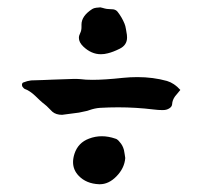

<svg xmlns="http://www.w3.org/2000/svg" viewBox="-20 -606 535 512"><path d="M460.9 -366.2 454.1 -357.9 446.8 -349.1Q439.5 -338.9 439 -328.1Q438.5 -321.3 431.2 -316.9Q424.3 -312.5 415 -312.5H411.1Q402.3 -312.5 390.1 -314Q342.3 -319.8 295.4 -319.8Q271 -319.8 246.6 -318.4Q232.9 -317.4 218.8 -312.5L212.9 -310.5L206.5 -309.1Q198.7 -307.1 190.4 -305.7Q147.9 -299.8 145.5 -299.8Q129.4 -299.8 119.6 -308.1L110.8 -316.9Q104.5 -323.7 98.6 -328.1Q93.3 -332 85.9 -338.9L73.7 -350.6Q59.1 -364.3 45.4 -369.1L43 -371.1L41 -373.5Q38.6 -375.5 38.6 -379.4V-380.4Q39.1 -385.3 42.5 -386.2L52.7 -389.6Q58.6 -391.1 63 -391.6Q79.6 -392.1 95.2 -392.6L107.4 -393.1L119.1 -393.6Q147 -394.5 175.3 -395.5H185.1L194.3 -395Q207.5 -393.1 226.6 -393.1Q258.8 -393.1 307.6 -398.4Q327.1 -400.4 346.2 -400.4Q388.2 -400.4 425.3 -390.1Q444.8 -384.3 460.9 -366.2ZM267.6 -463.9Q258.3 -461.4 249 -461.4Q223.6 -461.4 202.1 -481.9Q190.4 -493.2 190.4 -504.9Q190.4 -511.2 193.8 -517.6Q197.3 -524.4 197.3 -533.7V-540.5Q197.3 -563.5 226.1 -582Q230 -584.5 236.8 -585.4L242.7 -585.9L247.6 -586.4L253.4 -585L258.8 -583.5Q264.6 -582 268.1 -582L275.4 -581.5L282.2 -581.1Q290 -579.6 293.9 -574.2Q305.2 -559.6 312 -543Q314.5 -537.1 315.9 -528.3L318.4 -513.2Q318.8 -509.3 318.8 -505.9Q318.8 -485.8 299.3 -476.1Q281.7 -467.3 267.6 -463.9ZM293.9 -232.9 296.9 -230 299.3 -227.1Q307.1 -218.8 310.5 -206.1L312.5 -194.8L314 -184.6Q312 -157.7 290.5 -135.7Q270 -114.7 246.1 -114.7H244.1Q210 -116.2 189.9 -137.2Q174.8 -152.8 174.8 -173.8Q174.8 -184.1 178.7 -196.3Q188.5 -225.6 217.3 -236.3Q233.9 -242.7 251.5 -242.7Q269 -242.7 287.6 -236.3Q290.5 -235.8 293.9 -232.9Z"/></svg>

Font: Kurland
Style: Regular
Weight: 400
Designer: GGBot
Version: 0.22